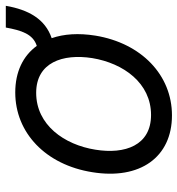

<svg xmlns="http://www.w3.org/2000/svg" viewBox="6 -634 638 691"><g transform="rotate(-90 325.5 -288.0)"><path d="M650.6 -586.6H572.4C562.1 -530.2 549 -488.6 506.4 -475.1C470.5 -524.5 413 -552.6 338.8 -552.6C193.5 -552.6 78.5 -443.2 51.8 -275.6C23.8 -103.7 105.5 11.4 256.4 11.4C400.9 11.4 516 -98 543.3 -264.2C552.9 -324.6 549.4 -377.5 534.1 -421.5C602.3 -444.6 636.4 -503.9 650.6 -586.6ZM132.8 -264.2C150.6 -376.4 221.9 -477.3 337.4 -477.3C446.4 -477.3 479 -382.1 462.4 -275.6C443.9 -163 372.5 -63.9 257.8 -63.9C148.1 -63.9 115.4 -157.7 132.8 -264.2Z"/></g></svg>

Font: Margiela Sans
Style: Italic
Weight: 400
Italic angle: -9.39999°
Designer: Stefan Endress, Andreas Faust
Version: Version 1.100;FEAKit 1.0